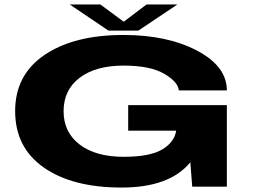

<svg xmlns="http://www.w3.org/2000/svg" viewBox="-20 -838 1146 862"><path d="M526 4Q305 4 176.5 -86Q48 -176 48 -339Q48 -502.5 180.5 -591.8Q313 -681 534 -681Q731.5 -681 865 -610.5Q998.5 -540 998.5 -432H783Q779 -471 716.5 -507.2Q654 -543.5 535 -543.5Q409.5 -543.5 337.5 -488.8Q265.5 -434 265.5 -339Q265.5 -244 337.8 -189Q410 -134 535 -134Q654.5 -134 710 -168Q763.5 -201 771 -251.5H555.5V-366H998.5V0H843L834.5 -109.5Q741.5 4 526 4ZM467 -700.5 293 -818H430.5L535.5 -740.5L638 -818H776.5L601 -700.5Z"/></svg>

Font: Anybody UltraExpanded Regular
Style: Bold
Weight: 700
Width: 9
Designer: Tyler Finck
Foundry: Etcetera Type Company
Version: Version 1.010; ttfautohint (v1.8.3) -l 8 -r 50 -G 200 -x 14 